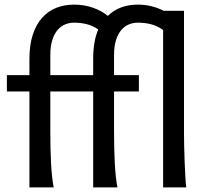

<svg xmlns="http://www.w3.org/2000/svg" viewBox="-20 -811 911 831"><path d="M383.3 -485.8V-556.6Q383.3 -632.8 405.3 -683.6Q380.9 -700.2 355.2 -706.5Q329.6 -712.9 300.3 -712.9Q281.2 -712.9 262.9 -705.8Q244.6 -698.7 230 -682.1Q215.3 -665.5 206.5 -638.4Q197.8 -611.3 197.8 -571.3V-485.8ZM776.4 -231.9Q776.4 -208.5 777.1 -176.8Q777.8 -145 779.1 -112.3Q780.3 -79.6 782 -49.8Q783.7 -20 786.1 0H686V-681.2Q660.6 -699.2 633.8 -706.1Q606.9 -712.9 576.2 -712.9Q557.1 -712.9 538.8 -705.8Q520.5 -698.7 505.9 -682.1Q491.2 -665.5 482.4 -638.4Q473.6 -611.3 473.6 -571.3V-485.8H581.1V-415H473.6V-241.7Q473.6 -206.1 474.4 -171.1Q475.1 -136.2 476.8 -104.5Q478.5 -72.8 481.4 -45.9Q484.4 -19 488.3 0H383.3V-415H197.8V-241.7Q197.8 -206.1 198.5 -171.1Q199.2 -136.2 200.9 -104.5Q202.6 -72.8 205.6 -45.9Q208.5 -19 212.4 0H107.4V-415H9.8V-485.8H107.4V-556.6Q107.4 -617.2 122.1 -661.4Q136.7 -705.6 162.6 -734.4Q188.5 -763.2 223.6 -777.1Q258.8 -791 300.3 -791Q343.3 -791 380.9 -778.1Q418.5 -765.1 446.8 -742.2Q472.2 -767.1 504.9 -779.1Q537.6 -791 576.2 -791Q607.9 -791 636 -783.9Q664.1 -776.9 688.5 -764.2H776.4Z"/></svg>

Font: Andika Am
Style: Regular
Weight: 400
Designer: Victor Gaultney, Annie Olsen, Julie Remington, Don Collingsworth, Eric Hays, Becca Hirsbrunner
Foundry: SIL International
Version: Version 5.000